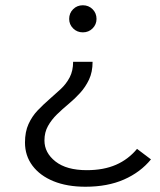

<svg xmlns="http://www.w3.org/2000/svg" viewBox="-20 -550 607 730"><path d="M305 160Q235 160 183.5 139Q132 118 103.5 80Q75 42 75 -8Q75 -49 88.5 -78.5Q102 -108 123 -130Q144 -152 166.5 -171.5Q189 -191 210.5 -211Q232 -231 245 -256Q258 -281 258 -315H332Q332 -276 318.5 -247.5Q305 -219 284.5 -196.5Q264 -174 240.5 -154.5Q217 -135 196.5 -115Q176 -95 162.5 -71Q149 -47 149 -16Q149 31 191 64Q233 97 310 97Q374 97 421 76.5Q468 56 501 16L554 56Q514 105 451.5 132.5Q389 160 305 160ZM295 -427Q273 -427 258 -442Q243 -457 243 -478Q243 -500 258 -515Q273 -530 295 -530Q317 -530 332 -515Q347 -500 347 -478Q347 -457 332 -442Q317 -427 295 -427Z"/></svg>

Font: MOST Montserrat
Style: Regular
Weight: 400
Designer: Julieta Ulanovsky
Foundry: Julieta Ulanovsky
Version: Version 8.000;March 11, 2024;FontCreator 15.0.0.2926 64-bit